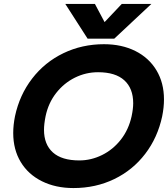

<svg xmlns="http://www.w3.org/2000/svg" viewBox="-20 -938 851 973"><path d="M311 -918H461L510 -826L597 -918H747L559 -742H424ZM47 -264Q47 -304 56 -349Q79 -457 143 -540Q207 -623 301.5 -668.5Q396 -714 507 -714Q597 -714 666 -679.5Q735 -645 773 -581.5Q811 -518 811 -434Q811 -394 802 -349Q779 -241 716 -158.5Q653 -76 559 -30.5Q465 15 352 15Q262 15 192.5 -19.5Q123 -54 85 -117Q47 -180 47 -264ZM647 -349Q655 -387 655 -415Q655 -490 610 -531Q565 -572 477 -572Q415 -572 359.5 -544.5Q304 -517 264.5 -466.5Q225 -416 211 -349Q203 -309 203 -280Q203 -206 248 -165.5Q293 -125 382 -125Q442 -125 497.5 -152.5Q553 -180 592.5 -230.5Q632 -281 647 -349Z"/></svg>

Font: Prompt Semibold
Style: Italic
Weight: 600
Italic angle: -12°
Designer: Katatrad Team
Foundry: CadsonDemak
Version: Version 1.000